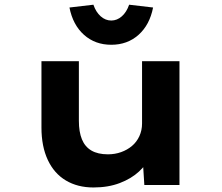

<svg xmlns="http://www.w3.org/2000/svg" viewBox="-20 -793 953 823"><path d="M380.6 10.6Q312.7 10.6 262.4 -19.4Q212.1 -49.3 184.9 -107.4Q157.7 -165.4 157.7 -246.3V-530.7H318.1V-275Q318.1 -227.8 331.1 -195.9Q344.1 -164 371.8 -147.7Q399.6 -131.5 442.6 -131.5Q472.6 -131.5 499 -140.9Q525.4 -150.3 545.5 -167.2Q565.6 -184 577.3 -209.1Q588.9 -234.2 588.9 -263.6V-530.7H749.3V0H598.7L591.8 -108.9L621.3 -120.9Q608.8 -88.3 575.9 -57.8Q543 -27.3 493.5 -8.4Q444 10.6 380.6 10.6ZM456.9 -601.1Q387.8 -601.1 340 -643.7Q292.3 -686.4 277.7 -760.8L380.4 -772.8Q391.1 -741.3 411.6 -723.1Q432.1 -705 456.9 -705Q481.8 -705 502.3 -723.1Q522.8 -741.3 533.5 -772.8L636.2 -760.8Q621.6 -686.4 573.9 -643.7Q526.1 -601.1 456.9 -601.1Z"/></svg>

Font: Lexend Peta
Style: Regular
Weight: 400
Designer: Bonnie Shaver-Troup, Thomas Jockin
Foundry: Lexend
Version: Version 1.007